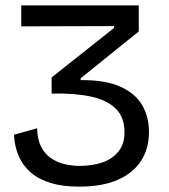

<svg xmlns="http://www.w3.org/2000/svg" viewBox="-20 -680 627 714"><path d="M274 14Q213 14 168.5 0.5Q124 -13 94.5 -38.5Q65 -64 49.5 -100Q34 -136 32 -179L118 -203Q119 -161 133 -134Q147 -107 170 -91.5Q193 -76 221 -69.5Q249 -63 275 -63Q322 -63 359.5 -75.5Q397 -88 420 -116Q443 -144 443 -188Q443 -245 409.5 -277Q376 -309 315 -321.5Q254 -334 172 -332V-392L404 -576V-583L59 -582V-660H496V-563L280 -389V-382Q372 -383 428 -357.5Q484 -332 509 -288.5Q534 -245 534 -189Q534 -128 505 -82.5Q476 -37 418.5 -11.5Q361 14 274 14Z"/></svg>

Font: Bricolage Grotesque 48pt Condensed ExtraBold
Style: Regular
Weight: 400
Version: Version 1.000;gftools[0.9.30]